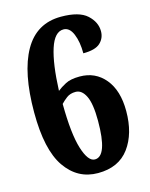

<svg xmlns="http://www.w3.org/2000/svg" viewBox="-112 -796 684 877"><g transform="rotate(-15 230.5 -357.0)"><path d="M242 10Q340 10 389.5 -57Q439 -124 439 -231Q439 -328 393.5 -383Q348 -438 274 -438Q231 -438 206.5 -425Q182 -412 166 -399Q171 -526 193.5 -595.5Q216 -665 258 -665Q287 -665 302.5 -627.5Q318 -590 318 -536Q375 -536 398.5 -558Q422 -580 422 -613Q422 -656 385 -690Q348 -724 262 -724Q146 -724 88.5 -622.5Q31 -521 31 -333Q31 -156 88.5 -73Q146 10 242 10ZM244 -54Q212 -54 190 -124.5Q168 -195 167 -337Q178 -349 195 -362Q212 -375 238 -375Q267 -375 285 -338.5Q303 -302 303 -221Q303 -54 244 -54Z"/></g></svg>

Font: Noto Serif ExtraCondensed Extra
Style: Regular
Weight: 800
Width: 3
Designer: Monotype Design Team
Foundry: Monotype Imaging Inc.
Version: Version 1.002